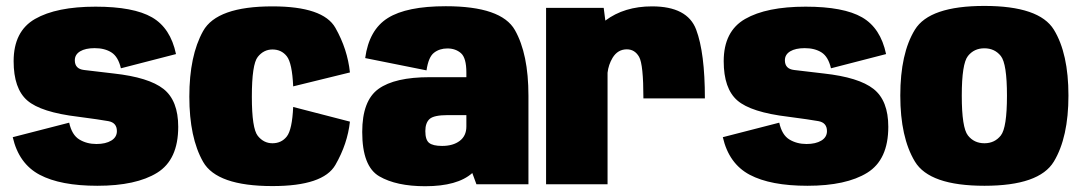

<svg xmlns="http://www.w3.org/2000/svg" viewBox="-20 -622 3648 648"><path d="M308.5 5Q184 5 113.8 -32.2Q43.5 -69.5 23 -159L213.5 -208Q222.5 -166.5 247.8 -151.2Q273 -136 305.5 -136Q336.5 -136 355.5 -147.5Q374.5 -159 374.5 -179.5Q374.5 -208 345.5 -213.2Q316.5 -218.5 244 -228Q118 -243 72 -283Q26 -323 26 -415.5Q26 -516.5 98.2 -558Q170.5 -599.5 302.5 -599.5Q430.5 -599.5 493 -563.5Q555.5 -527.5 574 -439.5L388 -391.5Q379 -430.5 356.2 -445Q333.5 -459.5 299.5 -459.5Q268.5 -459.5 250.5 -448.8Q232.5 -438 232.5 -418.5Q232.5 -389.5 263.5 -385.8Q294.5 -382 363.5 -374Q482 -361 531.8 -321.8Q581.5 -282.5 581.5 -194Q581.5 -83 510.5 -39Q439.5 5 308.5 5Z M899.5 6Q712 6 665.5 -75.8Q619 -157.5 619 -295.8Q619 -434 665.5 -517.2Q712 -600.5 899.5 -600.5Q1071 -600.5 1112 -528Q1153 -455.5 1161 -377.5L969.5 -330.5Q966 -409 948 -432Q930 -455 899.5 -455Q870 -455 850 -430Q830 -405 830 -295.5Q830 -188.5 850 -163.5Q870 -138.5 899.5 -138.5Q930 -138.5 948 -161.5Q966 -184.5 969.5 -261L1161 -211.5Q1153 -137 1112 -65.5Q1071 6 899.5 6Z M1588 0 1574 -38Q1524 6.5 1415 6.5Q1317.5 6.5 1260 -27Q1202.5 -60.5 1202.5 -176.5Q1202.5 -282.5 1257.5 -322Q1312.5 -361.5 1430 -361.5H1554V-377Q1554 -426.5 1535.8 -442.5Q1517.5 -458.5 1490 -458.5Q1463.5 -458.5 1444.8 -444Q1426 -429.5 1419.5 -384.5L1212.5 -426Q1225.5 -521.5 1289 -561.2Q1352.5 -601 1484.5 -601Q1672 -601 1717.8 -520.5Q1763.5 -440 1763.5 -299V0ZM1554 -195V-233.5H1491.5Q1444.5 -233.5 1430 -220.5Q1415.5 -207.5 1415.5 -179.5Q1415.5 -150 1428.2 -139.8Q1441 -129.5 1472 -129.5Q1509 -129.5 1531.5 -146.5Q1554 -163.5 1554 -195Z M2151.5 -290Q2151.5 -404.5 2137 -430Q2122.5 -455.5 2095.5 -455.5Q2065 -455.5 2047.5 -427Q2033.5 -403.5 2030.5 -376.5V0H1823V-595.5H2017.5L2023 -552.5Q2087 -600.5 2180.5 -600.5Q2300 -600.5 2329.5 -522.2Q2359 -444 2359 -290Z M2705 5Q2580.5 5 2510.2 -32.2Q2440 -69.5 2419.5 -159L2610 -208Q2619 -166.5 2644.2 -151.2Q2669.5 -136 2702 -136Q2733 -136 2752 -147.5Q2771 -159 2771 -179.5Q2771 -208 2742 -213.2Q2713 -218.5 2640.5 -228Q2514.5 -243 2468.5 -283Q2422.5 -323 2422.5 -415.5Q2422.5 -516.5 2494.8 -558Q2567 -599.5 2699 -599.5Q2827 -599.5 2889.5 -563.5Q2952 -527.5 2970.5 -439.5L2784.5 -391.5Q2775.5 -430.5 2752.8 -445Q2730 -459.5 2696 -459.5Q2665 -459.5 2647 -448.8Q2629 -438 2629 -418.5Q2629 -389.5 2660 -385.8Q2691 -382 2760 -374Q2878.5 -361 2928.2 -321.8Q2978 -282.5 2978 -194Q2978 -83 2907 -39Q2836 5 2705 5Z M3302.5 5Q3117 5 3067.8 -76.8Q3018.5 -158.5 3018.5 -299.5Q3018.5 -441.5 3067.8 -521.8Q3117 -602 3302.2 -602Q3487.5 -602 3536.8 -521.8Q3586 -441.5 3586 -299.5Q3586 -158.5 3536.8 -76.8Q3487.5 5 3302.5 5ZM3302.5 -138.5Q3337 -138.5 3357.8 -164.8Q3378.5 -191 3378.5 -299Q3378.5 -407 3357.8 -433Q3337 -459 3302.2 -459Q3267.5 -459 3246.8 -433Q3226 -407 3226 -299Q3226 -191 3246.8 -164.8Q3267.5 -138.5 3302.5 -138.5Z"/></svg>

Font: Anybody Black
Style: Regular
Weight: 900
Designer: Tyler Finck
Foundry: Etcetera Type Company
Version: Version 1.010; ttfautohint (v1.8.3) -l 8 -r 50 -G 200 -x 14 